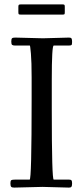

<svg xmlns="http://www.w3.org/2000/svg" viewBox="-20 -842 373 868"><path d="M63 -788.1V-811Q63 -817.9 64.9 -819.9Q66.9 -822 73 -822H263.9Q269.3 -822 271.1 -820.1Q272.9 -818.1 272.9 -812V-787.1Q272.9 -779.8 271.6 -778Q270.3 -776.1 263.9 -776.1H73Q65.9 -776.1 64.5 -778.1Q63 -780 63 -788.1ZM172.1 2.9 43.9 6.1Q33.4 6.1 30.3 2.1Q27.1 -2 27.1 -13.4Q27.1 -24.9 31.1 -27.5Q35.2 -30 48.1 -30H114Q123 -30 123 -394V-491.9Q123 -562.3 119.8 -599.1Q116.5 -636 115 -636H49.1Q38.8 -636 34.9 -639Q31 -642.1 31 -654.1Q31 -666 34.7 -669.1Q38.3 -672.1 49.1 -672.1L174.1 -668.9Q174.1 -668.9 292 -672.1Q300.8 -672.1 303.3 -668.1Q305.9 -664.1 305.9 -652.3Q305.9 -640.6 303.1 -638.3Q300.3 -636 288.1 -636H222.9Q214.1 -636 214.1 -481V-345.9Q214.1 -30 222.9 -30H292Q300.5 -30 303.2 -26.6Q305.9 -23.2 305.9 -12.7Q305.9 -2.2 303.2 2Q300.5 6.1 292 6.1Z"/></svg>

Font: Fanwood Text
Style: Regular
Weight: 400
Version: Version 1.1001